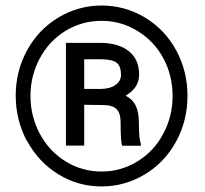

<svg xmlns="http://www.w3.org/2000/svg" viewBox="-20 -668 746 698"><path d="M286.1 -138.7H219.7V-512.2H343.3Q410.2 -512.2 448 -482.2Q485.8 -452.1 485.8 -397Q485.8 -348.1 436.5 -320.3Q462.9 -306.6 473.9 -282.7Q484.9 -258.8 484.9 -221.7Q484.9 -162.6 492.2 -145.5V-138.2H423.8Q418.5 -154.3 418.5 -223.1Q418.5 -256.3 403.8 -271.2Q389.2 -286.1 355.5 -286.1L286.1 -287.1ZM286.1 -452.6V-344.7H345.7Q378.9 -344.7 399.4 -358.9Q419.9 -373 419.9 -396Q419.9 -427.2 404.3 -439.7Q388.7 -452.1 348.1 -452.6ZM573.7 -182.1Q607.4 -244.6 607.4 -318.8Q607.4 -393.1 574.5 -455.1Q541.5 -517.1 481 -554.7Q420.4 -592.3 349.6 -592.3Q278.8 -592.3 219.2 -556.4Q159.7 -520.5 125.2 -457Q90.8 -393.6 90.8 -319.1Q90.8 -244.6 125.2 -180.9Q159.7 -117.2 219.2 -80.8Q278.8 -44.4 349.1 -44.4Q419.4 -44.4 480 -81.5Q540.5 -118.7 573.7 -182.1ZM78.6 -153.8Q37.1 -231.4 37.1 -320.1Q37.1 -408.7 78.1 -484.4Q119.1 -560.1 192.4 -604.5Q265.6 -647.9 349.6 -647.9Q433.6 -647.9 506.8 -604.5Q579.6 -560.5 620.6 -484.9Q661.6 -409.2 661.6 -319.3Q661.6 -229.5 620.1 -153.3Q578.6 -77.1 505.9 -33.7Q433.1 9.8 348.9 9.8Q264.6 9.8 192.9 -33.9Q121.1 -77.6 79.1 -154.3Z"/></svg>

Font: Yantramanav
Style: Bold
Weight: 700
Version: Version 1.001;PS 1.0;hotconv 1.0.72;makeotf.lib2.5.5900; ttf